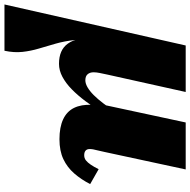

<svg xmlns="http://www.w3.org/2000/svg" viewBox="-64 -564 831 838"><g transform="rotate(90 351.0 -145.5)"><path d="M211 12Q181 12 159 2.5Q137 -7 123 -26.5Q109 -46 102.5 -75Q96 -104 95 -143L109 -162Q102 -103 107 -57.5Q112 -12 123 26.5Q134 65 144.5 100Q155 135 159 171.5Q163 208 154 250H-48L131 -541H334L258 -199Q254 -180 251 -165.5Q248 -151 248 -139Q248 -123 256.5 -113Q265 -103 283 -103Q297 -103 313.5 -112.5Q330 -122 347.5 -139.5Q365 -157 384 -182Q403 -207 423 -237V-175Q399 -137 374 -103.5Q349 -70 322.5 -44Q296 -18 268 -3Q240 12 211 12ZM540 10Q488 10 453.5 -6Q419 -22 403.5 -53.5Q388 -85 390 -130Q391 -136 391.5 -141.5Q392 -147 392.5 -152.5Q393 -158 393 -162L383 -150L467 -541H672L596 -188Q592 -169 589 -157Q586 -145 584.5 -137.5Q583 -130 583 -122Q583 -110 590 -104Q597 -98 610 -98Q623 -98 632.5 -105.5Q642 -113 651.5 -127Q661 -141 671 -161L736 -124Q716 -85 689.5 -54.5Q663 -24 627 -7Q591 10 540 10Z"/></g></svg>

Font: Roboto Serif ExtraBold
Style: Italic
Weight: 800
Italic angle: -10°
Version: Version 1.007